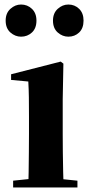

<svg xmlns="http://www.w3.org/2000/svg" viewBox="-20 -828 394 848"><path d="M73 -666Q47 -666 26 -684.5Q5 -703 5 -737Q5 -770 26 -789Q47 -808 73 -808Q101 -808 121 -789Q141 -770 141 -737Q141 -703 121 -684.5Q101 -666 73 -666ZM282 -666Q256 -666 235 -684.5Q214 -703 214 -737Q214 -770 235 -789Q256 -808 282 -808Q310 -808 329.5 -789Q349 -770 349 -737Q349 -703 329.5 -684.5Q310 -666 282 -666ZM38 0V-30L144 -41H214L322 -30V0ZM105 0Q106 -26 106.5 -68Q107 -110 107.5 -156Q108 -202 108 -236V-313Q108 -363 107.5 -398Q107 -433 105 -468L29 -475V-500L248 -556L260 -547L257 -390V-236Q257 -202 257.5 -156Q258 -110 259 -68Q260 -26 261 0Z"/></svg>

Font: Noto Serif KR ExtraLight ExtraBold
Style: Regular
Weight: 800
Version: Version 2.003-H1;hotconv 1.1.1;makeotfexe 2.6.0